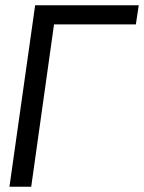

<svg xmlns="http://www.w3.org/2000/svg" viewBox="-20 -712 549 732"><path d="M16 0H99L186 -619H498L509 -692H114Z"/></svg>

Font: Cantarell
Style: Oblique
Weight: 400
Italic angle: -8°
Designer: Dave Crossland
Version: Version 0.024